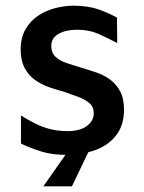

<svg xmlns="http://www.w3.org/2000/svg" viewBox="-20 -532 507 678"><path d="M219 15Q165 15 127.5 3.5Q90 -8 54 -25V-124Q80 -108 105 -95.5Q130 -83 157.5 -76Q185 -69 219 -69Q262 -69 286.5 -87Q311 -105 311 -132Q311 -155 295.5 -168Q280 -181 256 -190Q232 -199 206 -208Q179 -215 152 -224.5Q125 -234 102.5 -250.5Q80 -267 66.5 -293Q53 -319 53 -357Q53 -399 70 -428.5Q87 -458 114.5 -476.5Q142 -495 175.5 -503.5Q209 -512 241 -512Q294 -511 327.5 -499Q361 -487 393 -470L394 -380Q358 -399 326 -413Q294 -427 252 -427Q213 -427 187 -412.5Q161 -398 161 -370Q161 -346 175.5 -332Q190 -318 213.5 -310Q237 -302 264 -294Q289 -286 316 -277.5Q343 -269 366 -253Q389 -237 403.5 -211Q418 -185 418 -143Q417 -87 388.5 -52Q360 -17 314 -1Q268 15 219 15ZM133 126 218 5H292L234 126Z"/></svg>

Font: Maven Pro Medium
Style: Regular
Weight: 500
Designer: Joe Prince
Foundry: Joe Prince
Version: Version 2.103